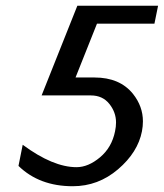

<svg xmlns="http://www.w3.org/2000/svg" viewBox="-20 -645 571 669"><path d="M233.4 3.9Q117.2 3.9 44.4 -66.9L59.1 -140.6Q164.6 -62.5 246.6 -62.5Q287.6 -62.5 328.6 -96.9Q369.6 -131.3 380.9 -187.5Q384.3 -203.6 384.3 -218.3Q384.3 -253.9 360.8 -283.2Q337.4 -312.5 296.4 -312.5H125L249.5 -625H530.8L518.1 -562.5H317.9L243.2 -375H309.1Q397.5 -375 443.4 -317.9Q478 -274.4 478 -222.2Q478 -205.1 474.6 -187.5Q460.4 -114.3 391.4 -55.2Q322.3 3.9 233.4 3.9Z"/></svg>

Font: Juliett
Style: Bold Italic
Weight: 700
Italic angle: -11.25°
Designer: GGBotNet
Foundry: GGBotNet
Version: 0.60